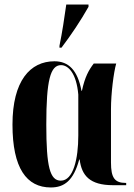

<svg xmlns="http://www.w3.org/2000/svg" viewBox="-20 -816 590 846"><path d="M242 -606H251C294 -663 335 -724 370 -786V-796H272C264 -739 254 -672 242 -614ZM204 10C263 10 304 -20 329 -113H331C340 -42 376 0 478 0H536V-10H534C485 -10 469 -33 469 -100V-335C469 -405 481 -498 492 -536H393C371 -507 354 -477 341 -416H339C322 -507 282 -546 220 -546C113 -546 35 -460 35 -267C35 -75 97 10 204 10ZM248 -20C200 -20 184 -81 184 -267C184 -463 202 -529 249 -529C281 -529 317 -493 325 -399V-219C325 -116 303 -20 248 -20Z"/></svg>

Font: Noto Serif Display Condensed Extra
Style: Regular
Weight: 800
Width: 3
Designer: Monotype Design Team
Foundry: Monotype Imaging Inc.
Version: Version 1.900